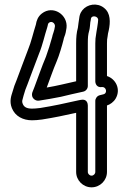

<svg xmlns="http://www.w3.org/2000/svg" viewBox="-20 -692 549 822"><path d="M372 60C363.4 60 356 52.6 356 44V-240C356 -246.8 353.6 -270 326.1 -264.5L315.8 -262.5C256.9 -249.2 209.5 -238.8 152.4 -229.7C136.6 -227.7 126.4 -227 117 -227C92.4 -227 82.3 -235 77.2 -247.8C72.7 -259.1 75.5 -261.6 81.1 -283.3L88.6 -307.8L97.3 -330C114.4 -374.5 130.2 -419.3 147.2 -462.6C162.7 -499.9 171.3 -541.9 181.7 -573.1C186.1 -586.3 183.9 -590.2 189.9 -594.8C201.6 -603.9 216.5 -592.2 215.2 -579.2C213.6 -568 212.1 -562.3 208.6 -551.8C206.1 -545.7 204 -537.5 203.5 -534C197.8 -511.8 184.4 -469.8 176.8 -449.3C157.6 -404.3 144 -362.5 127.7 -320L118.7 -297.1C117.6 -294.2 117 -290.7 117 -288V-286C117 -270.9 131.3 -261 142 -261H144C145.3 -261 147.1 -261.2 148.1 -261.3C178.6 -266.4 206.8 -270.4 240.7 -277.6C266.1 -284 305.3 -292.9 336.2 -299.6C347.8 -302 356 -312.7 356 -324V-506C356 -532.3 357 -543.7 362 -561.1C364.8 -570.8 365.6 -587.6 366.7 -597C367.5 -601 368.7 -605.2 369 -609.5C370.2 -630 402.3 -623.1 400.1 -605.7L399.1 -594.4C397.8 -581.1 394.5 -566 393.3 -557.5L391.3 -543.8C389.2 -531.4 388 -524 388 -506V-344C388 -334 394 -316.3 416.3 -319.2C434.7 -321.7 441.8 -293 422.9 -288.3L406.9 -284.3C395.4 -281.4 388 -270.2 388 -260V44C388 52.6 380.6 60 372 60ZM180.1 -317.2C194 -354.4 207.3 -393.5 223 -430.2C233.4 -454.4 246.1 -498.2 252.3 -522.9C253.2 -526.6 253.3 -529.3 255 -533.2C260.8 -546.7 262.8 -558.9 264.8 -572.8C271.4 -629 207 -671.5 159.2 -634.2C142.1 -621 136.1 -603 133.6 -586.8C122.5 -552.6 113.2 -510.7 100.8 -481.4C83 -435.7 67.5 -391.8 50.7 -348L41.7 -325.1C41.6 -324.7 41.3 -323.9 41.1 -323.4L33.1 -297.4C28.8 -283.2 18.9 -259 30.8 -229.2C44.9 -193.9 79 -177 117 -177C129.4 -177 142.7 -178.1 159.6 -180.3C212.6 -188.6 256 -197.9 306 -209V44C306 80.3 335.6 110 372 110C408.4 110 438 80.4 438 44V-240.5C451.5 -244.6 466.7 -255.5 475.1 -269.9C498.7 -310.1 475.3 -354.6 438 -366.4V-506C438 -522.8 438.5 -522.9 440.7 -536.2L442.5 -548.9C451.3 -582.7 455.8 -623.2 435.4 -648.3C410.4 -679 367.4 -678.8 341.3 -657.1C329.4 -647.1 321.1 -633.3 319.2 -614.3C316.9 -603.1 315.2 -584.4 313.5 -573.4C307.7 -552.2 306 -532.7 306 -506V-344.1C259.9 -334 225.7 -324.8 180.1 -317.2Z"/></svg>

Font: HoneyBee
Style: Str
Weight: 700
Foundry: Cannot Into Space Fonts
Version: Version 0.89